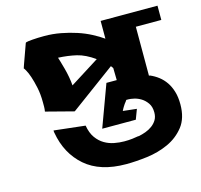

<svg xmlns="http://www.w3.org/2000/svg" viewBox="-94 -645 862 825"><g transform="rotate(-15 337.5 -232.5)"><path d="M561.5 -262.7H565.4Q585.9 -253.9 603 -240.7Q620.1 -227.5 632.8 -209Q645.5 -190.4 652.8 -166Q660.2 -141.6 660.2 -109.4Q660.2 -47.9 630.9 -10.7Q601.6 26.4 557.6 46.4Q513.7 66.4 462.9 72.8Q412.1 79.1 369.1 79.1Q253.9 79.1 188 22Q122.1 -35.2 105.5 -130.9Q104.5 -133.8 104.5 -141.6L243.2 -126Q249 -91.8 264.2 -70.8Q279.3 -49.8 299.3 -38.1Q319.3 -26.4 342.3 -22Q365.2 -17.6 386.7 -17.6Q406.2 -17.6 422.4 -19.5Q438.5 -21.5 448.2 -23.4H453.1Q467.8 -26.4 483.9 -32.2Q500 -38.1 513.2 -47.9Q526.4 -57.6 534.7 -71.3Q543 -85 543 -104.5Q543 -129.9 531.7 -146Q520.5 -162.1 505.4 -171.4Q490.2 -180.7 474.6 -184.1Q459 -187.5 451.2 -187.5H440.4L436.5 -181.6Q429.7 -173.8 422.4 -161.6Q415 -149.4 415 -147.5L413.1 -145.5L474.6 -138.7L458 -94.7H308.6L377 -280.3H422.9L421.9 -334Q419.9 -336.9 418 -339.8Q416 -342.8 414.1 -344.7L213.9 -197.3L89.8 -229.5Q91.8 -240.2 91.8 -250.5Q91.8 -260.7 91.8 -270.5Q91.8 -306.6 85.4 -336.4Q79.1 -366.2 71.8 -387.7Q64.5 -409.2 57.6 -420.9Q50.8 -432.6 49.8 -432.6L50.8 -434.6Q51.8 -436.5 52.7 -440.4Q53.7 -444.3 55.7 -449.2L86.9 -536.1L89.8 -538.1Q94.7 -540 118.2 -542Q141.6 -543.9 170.9 -543.9Q208 -543.9 244.1 -537.1Q280.3 -530.3 313 -519.5Q345.7 -508.8 373.5 -494.1Q401.4 -479.5 421.9 -464.8V-543.9H674.8V-480.5H561.5ZM363.3 -389.6Q322.3 -418.9 285.2 -427.7Q248 -436.5 204.1 -438.5Q205.1 -435.5 209.5 -420.9Q213.9 -406.2 219.2 -386.7Q224.6 -367.2 228.5 -345.7Q232.4 -324.2 233.4 -307.6Z"/></g></svg>

Font: Shorif Bongobondhu ANSI V2
Style: Regular
Weight: 400
Designer: Shorif Uddin Shishir, Shorif art & Design, e-mail : shorifart@gmail.com, facebook : Shorif2001
Foundry: Lipighor Font Foundry
Version: Designed By Shorif Uddin Shishir | Build By Niladri Shekhar 